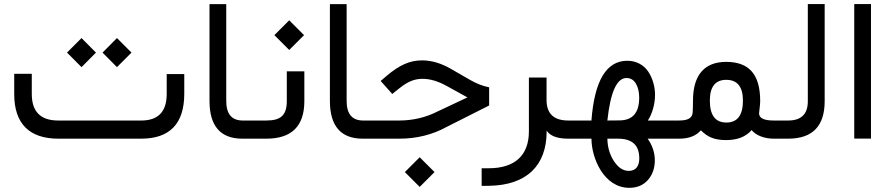

<svg xmlns="http://www.w3.org/2000/svg" viewBox="-20 -671 4304 929"><path d="M261.2 -87.9C176.3 -87.9 133.8 -130.9 133.8 -216.3V-314H48.8V-215.8C48.8 -72.8 121.6 0 262.7 0H662.6C801.8 0 871.6 -72.8 871.6 -217.8V-312.5H786.6V-216.3C786.6 -130.9 745.6 -87.9 664.1 -87.9ZM545.9 -346.2 616.2 -416.5 545.9 -486.8 476.1 -416.5ZM374.5 -346.2 444.3 -416.5 374.5 -486.8 304.2 -416.5Z M1186.5 -47.4C1186.5 -74.2 1182.6 -87.9 1175.3 -87.9H1154.3C1101.1 -87.9 1074.7 -119.6 1074.7 -182.6V-650.9H993.7V-183.1C993.7 -61 1046.9 0 1152.8 0H1175.3C1182.6 0 1186.5 -14.2 1186.5 -42Z M1169.9 -87.9C1161.6 -87.9 1157.7 -74.2 1157.7 -47.4V-42C1157.7 -14.2 1161.6 0 1169.9 0H1268.6C1391.1 0 1452.6 -60.5 1452.6 -181.6V-325.7H1367.7V-182.1C1367.7 -112.3 1337.4 -87.9 1269 -87.9ZM1379.4 -429.2 1451.2 -501 1379.4 -572.8 1307.6 -501Z M1769 -47.4C1769 -74.2 1765.1 -87.9 1757.8 -87.9H1736.8C1683.6 -87.9 1657.2 -119.6 1657.2 -182.6V-650.9H1576.2V-183.1C1576.2 -61 1629.4 0 1735.4 0H1757.8C1765.1 0 1769 -14.2 1769 -42Z M2010.7 233.4 2082.5 161.6 2010.7 89.8 1939 161.6ZM1752.4 -87.9C1744.1 -87.9 1740.2 -74.2 1740.2 -47.4V-42C1740.2 -14.2 1744.1 0 1752.4 0H1912.1C1995.6 0 2072.8 -19 2142.6 -57.6L2346.7 -160.6V-248.5C2314.9 -254.9 2284.2 -267.1 2253.9 -284.7L2161.6 -337.9C2114.3 -365.2 2067.9 -378.9 2022 -378.9C1961.9 -378.9 1912.1 -355.5 1851.6 -304.7L1821.8 -279.3L1877.9 -216.3L1912.6 -244.1C1953.1 -275.9 1983.9 -289.6 2024.9 -289.6C2061.5 -289.6 2100.6 -277.8 2142.6 -254.4L2241.7 -199.7L2099.6 -132.8C2041.5 -103 1979 -87.9 1911.1 -87.9Z M2737.3 0C2744.6 0 2748.5 -14.2 2748.5 -42V-47.4C2748.5 -74.2 2744.6 -87.9 2737.3 -87.9H2729.5C2659.7 -87.9 2624.5 -121.1 2624.5 -187V-295.9H2539.1V-35.2C2539.1 80.6 2471.2 143.1 2344.7 143.1H2310.5V228.5L2345.7 228C2527.3 225.6 2625 130.9 2625 -35.6V-38.6C2642.6 -12.7 2677.2 0 2729.5 0Z M2731.9 -87.9C2723.6 -87.9 2719.7 -74.2 2719.7 -47.4V-42C2719.7 -14.2 2723.6 0 2731.9 0H2841.8C2841.8 93.8 2901.9 237.8 3024.9 237.8C3062.5 237.8 3092.8 225.1 3115.2 199.7C3137.2 174.3 3148.4 142.6 3148.4 104.5C3148.4 67.9 3136.7 32.7 3113.8 0H3221.7C3229 0 3232.9 -14.2 3232.9 -42V-47.4C3232.9 -74.2 3229 -87.9 3221.7 -87.9H3114.7C3136.2 -120.6 3149.4 -168.5 3149.4 -211.4C3149.4 -251 3138.7 -290 3117.7 -322.8C3096.7 -355.5 3060.1 -377 3015.1 -377C2914.1 -377 2856.4 -280.8 2841.8 -88.9V-87.9ZM3073.2 95.2C3073.2 132.8 3056.2 155.8 3022.9 155.8C3002 155.8 2983.4 147 2967.3 129.9C2934.1 94.7 2918.9 44.4 2918.9 0H2970.2C3039.1 0 3073.2 31.7 3073.2 95.2ZM3072.8 -198.7C3072.8 -125.5 3041 -88.9 2978 -88.4L2919.9 -87.9H2918.9V-88.9C2933.6 -225.1 2964.4 -293.5 3011.2 -293.5C3031.2 -293.5 3046.4 -284.2 3057.1 -266.1C3067.4 -248 3072.8 -225.6 3072.8 -198.7Z M3216.3 -87.9C3208 -87.9 3204.1 -74.2 3204.1 -47.4V-42C3204.1 -14.2 3208 0 3216.3 0H3266.1C3313.5 0 3348.1 -13.7 3371.1 -40.5C3404.3 -7.3 3437.5 6.8 3493.7 6.8C3547.9 6.8 3588.9 -9.3 3616.7 -41.5C3638.7 -14.6 3680.7 0 3723.6 0H3739.3C3746.6 0 3750.5 -14.2 3750.5 -42V-47.4C3750.5 -74.2 3746.6 -87.9 3739.3 -87.9H3722.7C3676.3 -87.9 3652.8 -99.6 3652.8 -122.6C3652.8 -127 3658.2 -164.1 3658.2 -182.1C3658.2 -311 3604.5 -371.6 3493.7 -371.6C3389.6 -371.6 3333 -309.6 3333 -183.1C3333 -160.6 3332.5 -142.1 3331.5 -127C3329.6 -100.1 3309.6 -87.9 3265.1 -87.9ZM3414.6 -184.1C3414.6 -251 3440.9 -284.7 3494.1 -284.7C3547.9 -284.7 3574.7 -251 3574.7 -184.1C3574.7 -113.3 3547.9 -78.1 3494.6 -78.1C3441.4 -78.1 3414.6 -113.3 3414.6 -184.1Z M3734.4 -87.9C3726.1 -87.9 3722.2 -74.2 3722.2 -47.4V-42C3722.2 -14.2 3726.1 0 3734.4 0H3793.5C3911.1 0 3970.2 -60.5 3970.2 -181.6V-651.4H3888.7V-181.2C3888.7 -119.1 3856.9 -87.9 3793.9 -87.9Z M4113.3 -0.5H4194.3V-651.4H4113.3Z"/></svg>

Font: Shabnam
Style: Regular
Weight: 400
Foundry: DejaVu fonts team - Redesigned by Saber Rastikerdar - Based on Vazir font
Version: Version 5.0.1